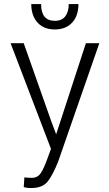

<svg xmlns="http://www.w3.org/2000/svg" viewBox="-20 -926 544 956"><path d="M135.3 10.3Q108.9 10.3 98.1 4.9L101.6 -43.5Q110.4 -40.5 138.7 -40.5Q167 -40.5 182.6 -63.5Q198.2 -86.4 215.3 -134.3L233.9 -184.6L32.7 -710.9H98.1L234.4 -324.7L258.8 -259.3H260.3L407.7 -710.9H474.6L269.5 -121.1Q244.1 -57.1 218.3 -23.4Q192.4 10.3 135.3 10.3ZM184.6 -905.8Q184.6 -822.3 253.4 -822.3Q289.1 -822.3 305.7 -845.7Q322.3 -869.1 322.3 -905.8H370.6Q370.6 -847.7 339.4 -813.5Q307.6 -779.3 252.9 -779.3Q198.2 -779.3 167 -813.5Q135.7 -847.7 135.7 -905.8Z"/></svg>

Font: RobotoCondensed-Light
Style: Light
Weight: 300
Designer: Google
Version: Version 1.200311; 2013